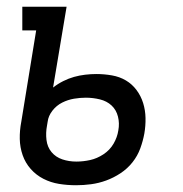

<svg xmlns="http://www.w3.org/2000/svg" viewBox="-20 -540 540 568"><path d="M205 8Q179 8 154.5 4Q130 0 108.5 -11Q87 -22 71 -40Q55 -58 47 -81Q39 -104 38.5 -129Q38 -154 43 -180L87 -450H46V-520H177L137 -281Q151 -292 167 -300Q183 -308 199 -312.5Q215 -317 232 -319Q249 -321 265 -321Q288 -321 311 -317Q334 -313 352.5 -302Q371 -291 384 -273.5Q397 -256 403.5 -235Q410 -214 410.5 -191Q411 -168 407 -145Q403 -123 395 -101Q387 -79 372 -60Q357 -41 336.5 -27.5Q316 -14 294 -6Q272 2 249.5 5Q227 8 205 8ZM206 -62Q226 -62 246.5 -66.5Q267 -71 286 -83.5Q305 -96 316 -115Q327 -134 330 -154Q334 -175 329 -195Q324 -215 310 -228Q296 -241 275.5 -246Q255 -251 234 -251Q217 -251 199 -248Q181 -245 164 -236.5Q147 -228 135 -212.5Q123 -197 121 -180L119 -168Q115 -147 117.5 -126Q120 -105 132.5 -90Q145 -75 164.5 -68.5Q184 -62 206 -62Z"/></svg>

Font: Iosevka Curly Slab
Style: Italic
Weight: 400
Italic angle: -9°
Monospace: yes
Designer: Belleve Invis
Foundry: Belleve Invis
Version: Version 22.1.2; ttfautohint (v1.8.4)